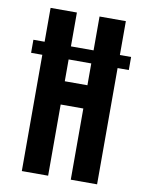

<svg xmlns="http://www.w3.org/2000/svg" viewBox="-89 -864 712 927"><g transform="rotate(10 267.5 -400.0)"><path d="M83 0V-570H28V-634H83V-800H212V-634H323V-800H452V-634H507V-570H452V0H323V-349H212V0ZM212 -463H323V-570H212Z"/></g></svg>

Font: Big Shoulders Display ExtraBold
Style: Regular
Weight: 800
Designer: Patric King
Foundry: XO Type Co
Version: Version 1.000; ttfautohint (v1.8.2)